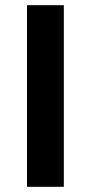

<svg xmlns="http://www.w3.org/2000/svg" viewBox="-20 -720 350 740"><path d="M84 -700H226V0H84Z"/></svg>

Font: 
Style: 㨦
Weight: 700
Designer: A.Korolkova, Vitaly Kuzmin
Foundry: ParaType Ltd
Version: Version 2.000